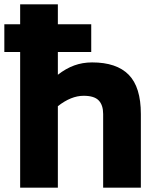

<svg xmlns="http://www.w3.org/2000/svg" viewBox="-23 -866 735 886"><path d="M627 -340V0H453V-340Q453 -381 432.5 -402.5Q412 -424 363 -424Q305 -424 244 -376V0H70V-626H-3V-754H70V-846H244V-754H398V-626H244V-521Q281 -550 319.5 -564Q358 -578 402 -578Q515 -578 571 -521Q627 -464 627 -340Z"/></svg>

Font: Biryani Black
Style: Regular
Weight: 900
Designer: Dan Reynolds and Mathieu Reguer
Foundry: Dan Reynolds and Mathieu Reguer
Version: Version 1.004; ttfautohint (v1.1) -l 5 -r 5 -G 72 -x 0 -D la